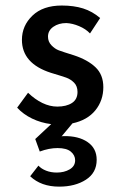

<svg xmlns="http://www.w3.org/2000/svg" viewBox="-20 -449 447 705"><path d="M335 137.7Q335 185.5 295.4 210.9Q255.9 236.3 197.3 236.3Q130.9 236.3 90.8 198.2L121.1 159.2Q131.8 170.9 149.4 177.7Q167 184.6 188.5 184.6Q215.8 184.6 235.8 172.9Q255.9 161.1 255.9 139.6Q255.9 121.1 240.2 107.9Q224.6 94.7 191.4 94.7Q160.2 94.7 126 107.4L109.4 61.5L168 6.8Q129.9 2 97.7 -13.7Q65.4 -29.3 43 -53.7L83 -108.4Q108.4 -84 135.7 -70.8Q163.1 -57.6 190.4 -57.6Q223.6 -57.6 244.1 -70.8Q264.6 -84 264.6 -111.3Q264.6 -132.8 252 -145.5Q239.3 -158.2 222.7 -164.1Q206.1 -169.9 167 -181.6Q60.5 -215.8 60.5 -302.7Q60.5 -354.5 99.1 -391.6Q137.7 -428.7 207 -428.7Q251 -428.7 285.2 -418Q319.3 -407.2 347.7 -382.8L310.5 -326.2Q294.9 -342.8 270.5 -353Q246.1 -363.3 223.6 -364.3Q195.3 -364.3 175.8 -350.6Q156.2 -336.9 156.2 -314.5Q156.2 -295.9 168.9 -282.7Q181.6 -269.5 195.8 -264.2Q210 -258.8 251 -246.1Q301.8 -229.5 330.6 -202.1Q359.4 -174.8 359.4 -128.9Q359.4 -80.1 330.1 -43.9Q300.8 -7.8 246.1 3.9L206.1 51.8Q209 50.8 213.9 50.8Q268.6 49.8 301.8 72.8Q335 95.7 335 137.7Z"/></svg>

Font: Josefin Sans CFJ
Style: Regular
Weight: 400
Designer: Santiago Orozco
Foundry: Typemade
Version: Version 2.000